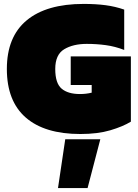

<svg xmlns="http://www.w3.org/2000/svg" viewBox="-20 -674 703 980"><path d="M390 10Q208 10 111.5 -74Q15 -158 15 -322Q15 -486 116 -570Q217 -654 407 -654Q469 -654 518.5 -647.5Q568 -641 614 -625V-419Q568 -437 520.5 -443.5Q473 -450 423 -450Q353 -450 307.5 -422.5Q262 -395 262 -322Q262 -249 294.5 -221.5Q327 -194 388 -194Q420 -194 448 -201V-240H341V-386H648V-53Q607 -28 543 -9Q479 10 390 10ZM276 286 313 37H492L427 286Z"/></svg>

Font: Kanit Black
Style: Regular
Weight: 900
Designer: Katatrad Team
Foundry: CadsonDemak
Version: Version 2.000; ttfautohint (v1.8.3)